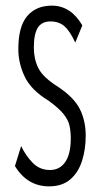

<svg xmlns="http://www.w3.org/2000/svg" viewBox="-20 -651 353 681"><path d="M154 10Q77 10 33 -62L55 -133Q71 -99 96 -73.5Q121 -48 157 -48Q192 -48 211.5 -76.5Q231 -105 231 -160Q231 -185 226.5 -205.5Q222 -226 205 -247Q188 -268 152 -294Q91 -331 68 -378.5Q45 -426 45 -477Q45 -557 76.5 -594Q108 -631 164 -631Q231 -631 272 -561L247 -500Q228 -541 208.5 -558Q189 -575 159 -575Q128 -575 114 -552.5Q100 -530 100 -482Q100 -442 116 -409.5Q132 -377 186 -343Q243 -305 263.5 -263.5Q284 -222 284 -170Q284 -120 270.5 -79Q257 -38 228.5 -14Q200 10 154 10Z"/></svg>

Font: Inconsolata ExtraCondensed Thin
Style: Regular
Weight: 100
Width: 2
Monospace: yes
Designer: Raph Levien, Cyreal, Brenton Simpson
Foundry: Raph Levien, Cyreal, Google
Version: Version 3.100; ttfautohint (v1.8.4.7-5d5b)